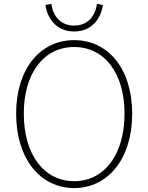

<svg xmlns="http://www.w3.org/2000/svg" viewBox="-20 -943 754 976"><path d="M357 13C529 13 652 -136 652 -365C652 -594 529 -739 357 -739C185 -739 62 -594 62 -365C62 -136 185 13 357 13ZM357 -22C204 -22 101 -157 101 -365C101 -573 204 -704 357 -704C510 -704 613 -573 613 -365C613 -157 510 -22 357 -22ZM357 -783C453 -783 495 -857 503 -918L473 -923C465 -866 430 -813 357 -813C284 -813 249 -866 241 -923L211 -918C219 -857 261 -783 357 -783Z"/></svg>

Font: Source Han Sans JP ExtraLight
Style: Regular
Weight: 250
Designer: Ryoko NISHIZUKA 西塚涼子 (kana, bopomofo & ideographs); Paul D. Hunt (Latin, Greek & Cyrillic); Sandoll Communications 산돌커뮤니
Foundry: Adobe
Version: Version 2.001;hotconv 1.0.107;makeotfexe 2.5.65593